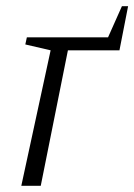

<svg xmlns="http://www.w3.org/2000/svg" viewBox="-20 -602 435 622"><path d="M49 0 144 -439 62 -458 67 -481H330L375 -582H395L367 -439H200L112 0Z"/></svg>

Font: Piazzolla Light
Style: Italic
Weight: 300
Italic angle: -11.3°
Designer: Juan Pablo del Peral
Foundry: Huerta Tipografica
Version: Version 1.330